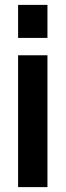

<svg xmlns="http://www.w3.org/2000/svg" viewBox="-20 -765 268 785"><path d="M54 -610V-745H174V-610ZM54 0V-539H174V0Z"/></svg>

Font: Plus Jakarta Display Medium
Style: Regular
Weight: 500
Designer: Gumpita Rahayu
Foundry: Tokotype Studio
Version: Version 1.000